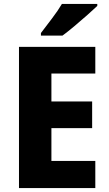

<svg xmlns="http://www.w3.org/2000/svg" viewBox="-20 -951 551 971"><path d="M462 0H76V-714H462V-579H240V-438H446V-303H240V-137H462ZM472 -921Q453 -903 421.5 -875Q390 -847 356 -818.5Q322 -790 296 -771H187V-784Q212 -817 242.5 -857Q273 -897 293 -931H472Z"/></svg>

Font: Noto Sans Devanagari UI SemiCondensed ExtraBold
Style: Regular
Weight: 800
Width: 4
Designer: Jelle Bosma - Monotype Design Team
Foundry: Monotype Imaging Inc.
Version: Version 2.004; ttfautohint (v1.8.4.7-5d5b)